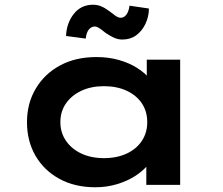

<svg xmlns="http://www.w3.org/2000/svg" viewBox="-20 -781 944 811"><path d="M383 10Q296 10 231 -25.5Q166 -61 130 -123Q94 -185 94 -265Q94 -345 131.5 -407.5Q169 -470 234.5 -505Q300 -540 387 -540Q439 -540 482.5 -527.5Q526 -515 558.5 -494.5Q591 -474 611 -449.5Q631 -425 635 -402L600 -400V-529H741V0H598V-141L627 -134Q624 -108 603.5 -83Q583 -58 550 -37Q517 -16 474 -3Q431 10 383 10ZM419 -113Q474 -113 515.5 -132.5Q557 -152 579.5 -186.5Q602 -221 602 -265Q602 -310 579.5 -344Q557 -378 515.5 -397.5Q474 -417 419 -417Q365 -417 323.5 -397.5Q282 -378 258.5 -344Q235 -310 235 -265Q235 -221 258.5 -186.5Q282 -152 323.5 -132.5Q365 -113 419 -113ZM497 -614Q479 -614 463 -621Q447 -628 426 -642Q408 -657 398 -663Q388 -669 380 -669Q366 -669 355.5 -656.5Q345 -644 342 -618L259 -629Q261 -683 291.5 -722Q322 -761 373 -761Q391 -761 407 -754.5Q423 -748 443 -733Q458 -721 469 -713.5Q480 -706 490 -706Q504 -706 514 -719.5Q524 -733 527 -757L609 -745Q609 -711 594.5 -680.5Q580 -650 555.5 -632Q531 -614 497 -614Z"/></svg>

Font: Lexend Peta SemiBold
Style: Regular
Weight: 600
Designer: Bonnie Shaver-Troup, Thomas Jockin
Foundry: Lexend
Version: Version 1.007